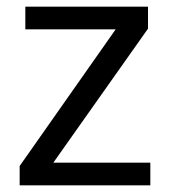

<svg xmlns="http://www.w3.org/2000/svg" viewBox="-20 -556 510 576"><path d="M431 0H39V-58L327 -468H56V-536H424V-470L140 -68H431Z"/></svg>

Font: Noto Sans Old Hungarian
Style: Regular
Weight: 400
Designer: Monotype Design Team
Foundry: Monotype Imaging Inc.
Version: Version 2.005; ttfautohint (v1.8.4.7-5d5b)